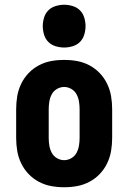

<svg xmlns="http://www.w3.org/2000/svg" viewBox="-20 -780 540 808"><path d="M250 8Q222 8 195 3Q168 -2 143.5 -15Q119 -28 100 -48Q81 -68 69 -93Q57 -118 52.5 -145Q48 -172 48 -200V-320Q48 -348 52.5 -375Q57 -402 69 -427Q81 -452 100 -472Q119 -492 143.5 -505Q168 -518 195 -523Q222 -528 250 -528Q278 -528 305 -523Q332 -518 356.5 -505Q381 -492 400 -472Q419 -452 431 -427Q443 -402 447.5 -375Q452 -348 452 -320V-200Q452 -172 447.5 -145Q443 -118 431 -93Q419 -68 400 -48Q381 -28 356.5 -15Q332 -2 305 3Q278 8 250 8ZM250 -106Q266 -106 280.5 -114.5Q295 -123 302.5 -137.5Q310 -152 312.5 -168Q315 -184 315 -200V-320Q315 -336 312.5 -352Q310 -368 302.5 -382.5Q295 -397 280.5 -405.5Q266 -414 250 -414Q234 -414 219.5 -405.5Q205 -397 197.5 -382.5Q190 -368 187.5 -352Q185 -336 185 -320V-200Q185 -184 187.5 -168Q190 -152 197.5 -137.5Q205 -123 219.5 -114.5Q234 -106 250 -106ZM250 -580Q232 -580 214 -585.5Q196 -591 183.5 -603.5Q171 -616 165.5 -634Q160 -652 160 -670Q160 -688 165.5 -706Q171 -724 183.5 -736.5Q196 -749 214 -754.5Q232 -760 250 -760Q268 -760 286 -754.5Q304 -749 316.5 -736.5Q329 -724 334.5 -706Q340 -688 340 -670Q340 -652 334.5 -634Q329 -616 316.5 -603.5Q304 -591 286 -585.5Q268 -580 250 -580Z"/></svg>

Font: Iosevka Heavy
Style: Regular
Weight: 900
Monospace: yes
Designer: Belleve Invis
Foundry: Belleve Invis
Version: Version 32.5.0; ttfautohint (v1.8.4)